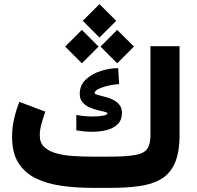

<svg xmlns="http://www.w3.org/2000/svg" viewBox="-20 -911 956 931"><path d="M432.1 -151.4H504.4Q590.8 -151.4 635 -159.2Q679.2 -167 694.3 -189.5Q709.5 -211.9 709.5 -255.4V-687H850.6V-256.8Q850.6 -170.9 827.4 -119.4Q804.2 -67.9 760 -42.2Q715.8 -16.6 653.6 -8.3Q591.3 0 512.7 0H432.1Q350.1 0 278.8 -10Q207.5 -20 153.6 -46.4Q99.6 -72.8 69.1 -121.3Q38.6 -169.9 38.6 -247.1Q38.6 -293.5 48.8 -336.9Q59.1 -380.4 74.2 -417L199.7 -369.6Q191.4 -346.2 182.1 -314.7Q172.9 -283.2 172.9 -254.4Q172.9 -219.2 194.1 -198.7Q215.3 -178.2 251.7 -168Q288.1 -157.7 334.7 -154.5Q381.3 -151.4 432.1 -151.4ZM350.1 -354Q367.2 -350.1 388.2 -348.1Q409.2 -346.2 429.2 -346.2Q458.5 -346.2 479.7 -350.1Q501 -354 501 -361.8Q501 -365.7 487.5 -368.9Q474.1 -372.1 453.9 -377Q433.6 -381.8 413.6 -390.6Q393.6 -399.4 380.1 -415Q366.7 -430.7 366.7 -455.6Q366.7 -498 396.2 -525.6Q425.8 -553.2 469 -566.9Q512.2 -580.6 553.2 -580.6L557.6 -502.9Q545.9 -502.9 526.4 -499.8Q506.8 -496.6 486.8 -490.7Q466.8 -484.9 452.9 -477.1Q439 -469.2 439 -460Q439 -454.1 456.5 -450Q474.1 -445.8 498.3 -439Q522.5 -432.1 542 -418.9Q555.2 -409.7 563.2 -396.5Q571.3 -383.3 571.3 -363.8Q571.3 -328.6 550.5 -308.6Q529.8 -288.6 497.1 -280.3Q464.4 -272 427.2 -272Q407.7 -272 387.9 -273.9Q368.2 -275.9 350.1 -278.8ZM462.4 -891.1 543.5 -810.1 462.4 -729 381.3 -810.1ZM548.3 -766.1 629.4 -685.1 548.3 -604 467.3 -685.1ZM377 -766.1 458 -685.1 377 -604 295.9 -685.1Z"/></svg>

Font: Vazirmatn FD NL Black
Style: Regular
Weight: 900
Designer: Saber Rastikerdar
Foundry: Saber Rastikerdar
Version: Version 33.003